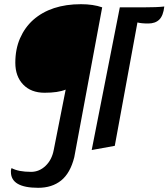

<svg xmlns="http://www.w3.org/2000/svg" viewBox="-20 -695 803 915"><path d="M293 -268Q257 -253 192.5 -253Q128 -253 90.5 -292Q53 -331 53 -396Q53 -461 75.5 -512.5Q98 -564 138 -600Q223 -675 366 -675Q424 -675 467 -660L334 54Q315 130 271.5 165Q228 200 162 200Q32 200 32 124V118Q32 115 35 106Q68 124 128 124Q167 124 197 95.5Q227 67 236 20ZM635 -588 527 0 417 20 551 -660H664Q729 -660 763 -664Q758 -620 739 -601.5Q720 -583 686.5 -583Q653 -583 635 -588Z"/></svg>

Font: Sansita One
Style: Regular
Weight: 400
Version: Version 1.002